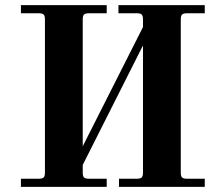

<svg xmlns="http://www.w3.org/2000/svg" viewBox="-20 -732 864 752"><path d="M62 0H398V-32H328C318.7 -32 312.3 -33.7 309 -37C305.7 -40.3 304 -46.7 304 -56V-86L540 -554V-56C540 -46.7 538.3 -40.3 535 -37C531.7 -33.7 525.3 -32 516 -32H446V0H782V-32H712C702.7 -32 696.3 -33.7 693 -37C689.7 -40.3 688 -46.7 688 -56V-656C688 -665.3 689.7 -671.7 693 -675C696.3 -678.3 702.7 -680 712 -680H782V-712H444V-680H516C525.3 -680 531.7 -678.3 535 -675C538.3 -671.7 540 -665.3 540 -656V-626L304 -159V-656C304 -665.3 305.7 -671.7 309 -675C312.3 -678.3 318.7 -680 328 -680H398V-712H62V-680H132C141.3 -680 147.7 -678.3 151 -675C154.3 -671.7 156 -665.3 156 -656V-56C156 -46.7 154.3 -40.3 151 -37C147.7 -33.7 141.3 -32 132 -32H62Z"/></svg>

Font: Km Standard TT
Style: Bold
Weight: 700
Designer: Alexey Kryukov <alexios@thessalonica.org.ru>
Version: Version 2.0.2